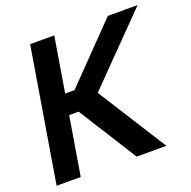

<svg xmlns="http://www.w3.org/2000/svg" viewBox="-128 -855 980 983"><g transform="rotate(-20 361.5 -364.0)"><path d="M452.6 0 252.4 -317.9H200.7L147.9 0H16.6L137.2 -727.5H268.6L219.2 -428.7H270L560.5 -727.5H722.7L377 -375L614.7 0Z"/></g></svg>

Font: Inter Display Semi Bold
Style: Italic
Weight: 600
Italic angle: -9.39999°
Designer: Rasmus Andersson
Foundry: rsms
Version: Version 4.000;git-4fc901f